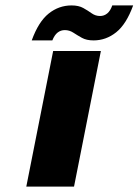

<svg xmlns="http://www.w3.org/2000/svg" viewBox="-20 -688 511 708"><path d="M176 -500H352L253 0H77ZM97 -539Q122 -608 159.5 -638Q197 -668 244 -668Q270 -668 287 -658.5Q304 -649 318 -639Q332 -629 349 -629Q364 -629 375.5 -638.5Q387 -648 394 -668H471Q446 -599 408.5 -569Q371 -539 325 -539Q299 -539 282 -548.5Q265 -558 250.5 -567.5Q236 -577 219 -577Q204 -577 192.5 -568Q181 -559 173 -539Z"/></svg>

Font: Albert Sans Black
Style: Italic
Weight: 900
Italic angle: -11.25°
Designer: Andreas Rasmussen
Foundry: a.Foundry
Version: Version 1.025